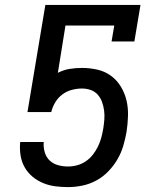

<svg xmlns="http://www.w3.org/2000/svg" viewBox="-20 -755 640 783"><path d="M257 8Q230 8 204 4.5Q178 1 154.5 -9Q131 -19 112 -35Q93 -51 80.5 -73Q68 -95 64 -120.5Q60 -146 62 -173L63 -176H159L158 -172Q157 -152 163 -132.5Q169 -113 183 -100Q197 -87 216.5 -81.5Q236 -76 257 -76Q276 -76 294.5 -81Q313 -86 329.5 -97Q346 -108 358.5 -124Q371 -140 379.5 -157.5Q388 -175 393 -193.5Q398 -212 401 -230Q404 -249 405.5 -267.5Q407 -286 404.5 -304.5Q402 -323 396 -339.5Q390 -356 378.5 -369Q367 -382 350 -388Q333 -394 314 -394Q294 -394 273 -388.5Q252 -383 234.5 -370Q217 -357 205.5 -338Q194 -319 189 -298H92L165 -735H553L528 -586H435L446 -651H247L216 -458Q239 -470 264 -474Q289 -478 314 -478Q346 -478 377 -471Q408 -464 432.5 -446Q457 -428 473 -401.5Q489 -375 496 -345Q503 -315 502 -282Q501 -249 496 -217Q491 -188 482.5 -159.5Q474 -131 458.5 -104.5Q443 -78 421 -55.5Q399 -33 372 -18.5Q345 -4 315.5 2Q286 8 257 8Z"/></svg>

Font: Iosevka Slab MdExObl
Style: Regular
Weight: 500
Width: 7
Italic angle: -9°
Monospace: yes
Designer: Belleve Invis
Foundry: Belleve Invis
Version: Version 11.1.1; ttfautohint (v1.8.3)